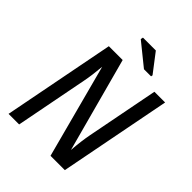

<svg xmlns="http://www.w3.org/2000/svg" viewBox="-232 -945 1065 1065"><g transform="rotate(45 300.0 -413.0)"><path d="M356.9 0 210.4 -551.8Q203.1 -473.1 193.8 -427.7L110.8 0H27.8L155.8 -658.7H264.2L414.1 -103Q419.9 -178.7 431.2 -236.8L513.2 -658.7H597.2L469.2 0ZM383.8 -706.1 252.9 -812 255.9 -826.2H356.9L441.4 -715.8L439.5 -706.1Z"/></g></svg>

Font: Liberation Mono
Style: Italic
Weight: 400
Italic angle: -12°
Monospace: yes
Designer: Steve Matteson
Foundry: Ascender Corporation
Version: Version 2.1.5